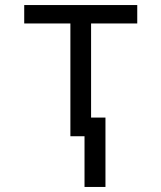

<svg xmlns="http://www.w3.org/2000/svg" viewBox="-20 -540 640 761"><path d="M315 201V0H259V-447H76V-520H524V-447H341V-74H398V201Z"/></svg>

Font: Iosevka SS04 Extended
Style: Regular
Weight: 400
Width: 7
Monospace: yes
Designer: Belleve Invis
Foundry: Belleve Invis
Version: Version 19.0.0; ttfautohint (v1.8.4)